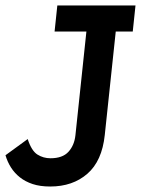

<svg xmlns="http://www.w3.org/2000/svg" viewBox="-30 -670 514 700"><path d="M179 -650H464L454 -555H392L352 -178Q342 -83 288.5 -36.5Q235 10 153 10Q116 10 89 1Q62 -8 42.5 -23.5Q23 -39 10 -59.5Q-3 -80 -10 -104L71 -163Q85 -120 106.5 -106.5Q128 -93 154 -93Q198 -93 219.5 -116.5Q241 -140 245 -177L285 -555H169Z"/></svg>

Font: Zilla Slab SemiBold
Style: Regular
Weight: 600
Designer: Typotheque.com
Foundry: Typotheque type foundry
Version: Version 1.0; 2017